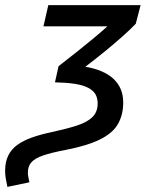

<svg xmlns="http://www.w3.org/2000/svg" viewBox="-83 -541 570 751"><path d="M-54 190Q-58 172 -60.5 157Q-63 142 -63 127Q-63 93 -51 68Q-39 43 -15.5 26Q8 9 41.5 -3Q75 -15 118 -24Q178 -37 218 -50Q258 -63 278.5 -83Q299 -103 299 -137Q299 -157 290.5 -172Q282 -187 262 -197.5Q242 -208 210 -213Q178 -218 132 -219L146 -282Q186 -313 220.5 -340.5Q255 -368 284.5 -392.5Q314 -417 337 -438H87L106 -521H467L448 -448Q426 -425 395.5 -398Q365 -371 328.5 -341Q292 -311 251 -280Q325 -267 362 -231.5Q399 -196 399 -140Q399 -93 379 -57Q359 -21 309 4Q259 29 171 46Q118 56 86 67Q54 78 40 93.5Q26 109 26 134Q26 143 28 152.5Q30 162 32 172Z"/></svg>

Font: Ubuntu Sans Medium
Style: Italic
Weight: 500
Italic angle: -13.5°
Designer: Dalton Maag Ltd
Foundry: Dalton Maag Ltd
Version: Version 1.006